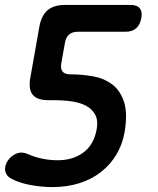

<svg xmlns="http://www.w3.org/2000/svg" viewBox="-21 -750 641 780"><path d="M485 -212Q476 -162 451.5 -121.5Q427 -81 389.5 -51.5Q352 -22 302 -6Q252 10 192 10Q147 10 102 1.5Q57 -7 25 -24Q5 -34 0.5 -54.5Q-4 -75 11 -98Q25 -118 47 -126.5Q69 -135 95 -123Q119 -112 150 -105.5Q181 -99 213 -99Q276 -99 318.5 -131Q361 -163 372 -226Q378 -259 367 -281.5Q356 -304 332.5 -318Q309 -332 274 -337.5Q239 -343 196 -343H175Q130 -343 112 -365Q94 -387 102 -433L139 -642Q147 -687 172.5 -708.5Q198 -730 243 -730H509Q536 -730 547 -716Q558 -702 553 -676Q548 -649 532 -635Q516 -621 489 -621H295Q273 -621 260 -610Q247 -599 243 -577L228 -493Q224 -471 233 -459.5Q242 -448 265 -448Q311 -448 356.5 -440Q402 -432 435 -407Q468 -382 483 -335.5Q498 -289 485 -212Z"/></svg>

Font: Maple Mono NL SemiBold
Style: Italic
Weight: 600
Italic angle: -10°
Monospace: yes
Designer: subframe7536
Version: Version 7.000